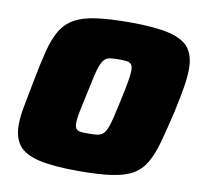

<svg xmlns="http://www.w3.org/2000/svg" viewBox="-79 -779 908 870"><g transform="rotate(10 375.5 -344.0)"><path d="M337 8Q220 8 154 -7.5Q88 -23 61 -58Q34 -93 34 -153Q34 -191 44 -241Q54 -291 66 -356Q82 -440 97 -499.5Q112 -559 135 -597.5Q158 -636 196.5 -657.5Q235 -679 296.5 -687.5Q358 -696 451 -696Q566 -696 631 -680.5Q696 -665 723 -630Q750 -595 750 -534Q750 -496 741.5 -446Q733 -396 719 -332Q699 -246 682.5 -186.5Q666 -127 643.5 -89Q621 -51 584.5 -30Q548 -9 488 -0.5Q428 8 337 8ZM353 -167Q376 -167 391.5 -169Q407 -171 417.5 -179.5Q428 -188 436 -207Q444 -226 452 -259.5Q460 -293 471 -344Q482 -395 488 -428.5Q494 -462 494 -481Q494 -501 487.5 -509.5Q481 -518 467 -520Q453 -522 430 -522Q406 -522 391 -520Q376 -518 366 -509Q356 -500 348 -481.5Q340 -463 332.5 -429.5Q325 -396 314 -344Q307 -310 301 -283Q295 -256 292 -237Q289 -218 289 -205Q289 -187 295.5 -178.5Q302 -170 316.5 -168.5Q331 -167 353 -167Z"/></g></svg>

Font: Saira SemiExpanded Black
Style: Italic
Weight: 900
Width: 6
Italic angle: -12°
Designer: Hector Gatti with collaboration of the Omnibus-Type team
Foundry: Omnibus-Type
Version: Version 1.101